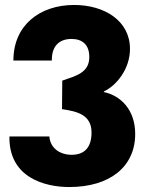

<svg xmlns="http://www.w3.org/2000/svg" viewBox="-20 -744 609 774"><path d="M259 10C423 10 525 -72 525 -204C525 -302 466 -359 398 -373L400 -376C450 -400 504 -466 504 -547C504 -661 400 -724 279 -724C141 -724 34 -643 34 -500H189C188 -554 215 -587 268 -587C311 -587 340 -565 340 -514C340 -450 285 -438 231 -419L230 -304C290 -295 349 -282 349 -210C349 -148 319 -120 269 -120C219 -120 182 -149 179 -194H18C15 -28 161 10 259 10Z"/></svg>

Font: Kathrein 85 Heavy
Style: Regular
Weight: 900
Designer: Lazydogs Typefoundry, based on Open Sans by Ascender Corporation
Foundry: Lazydogs Typefoundry
Version: Version 1.003;PS 001.003;hotconv 1.0.88;makeotf.lib2.5.64775